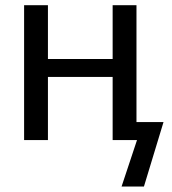

<svg xmlns="http://www.w3.org/2000/svg" viewBox="-20 -526 646 721"><path d="M594 -67.5 520.5 174.5H436.5L494.5 0H403V-237H160V0H70.5V-506.5H160V-304.5H403V-506.5H492.5V-67.5Z"/></svg>

Font: Lato 2
Style: Regular
Weight: 400
Designer: Lukasz Dziedzic with Adam Twardoch and Botio Nikoltchev
Foundry: tyPoland Lukasz Dziedzic
Version: Version 2.015; 2015-08-06; http://www.latofonts.com/